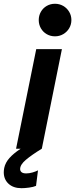

<svg xmlns="http://www.w3.org/2000/svg" viewBox="-74 -781 395 1008"><path d="M116.2 -522.9H251L145.5 0H145Q91.8 32.7 61.8 58.1Q31.7 83.5 31.7 106.4Q31.7 117.2 39.6 123.3Q47.4 129.4 63.5 129.4Q79.6 129.4 97.2 124.3Q114.7 119.1 125.5 113.3L115.2 194.8Q101.6 200.7 78.6 203.9Q55.7 207 39.1 207Q-3.9 207 -29.1 183.8Q-54.2 160.6 -54.2 123.5Q-54.2 113.8 -51.8 100.6Q-45.9 72.8 -24.4 48.6Q-2.9 24.4 34.2 0H10.3ZM129.4 -675.8Q129.4 -699.2 140.6 -719Q151.9 -738.8 171.4 -750Q190.9 -761.2 214.8 -761.2Q238.3 -761.2 258.1 -749.8Q277.8 -738.3 289.3 -718.8Q300.8 -699.2 300.8 -675.8Q300.8 -652.3 289.3 -632.8Q277.8 -613.3 258.1 -601.8Q238.3 -590.3 214.8 -590.3Q190.9 -590.3 171.4 -601.6Q151.9 -612.8 140.6 -632.6Q129.4 -652.3 129.4 -675.8Z"/></svg>

Font: Reddit Sans Chocolate
Style: Bold Italic
Weight: 700
Italic angle: -11.25°
Designer: Stephen Hutchings
Version: Version 1.013